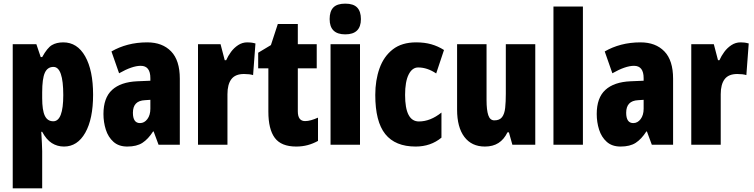

<svg xmlns="http://www.w3.org/2000/svg" viewBox="-20 -796 4146 1056"><path d="M328 -563Q405 -563 448.5 -486Q492 -409 492 -275Q492 -142 449 -66Q406 10 332 10Q295 10 265 -9Q235 -28 212 -71H207Q209 -34 210.5 -7.5Q212 19 212 35V240H50V-553H180L204 -482H212Q240 -533 265.5 -548Q291 -563 328 -563ZM274 -428Q241 -428 226.5 -395.5Q212 -363 212 -288V-256Q212 -190 226.5 -159.5Q241 -129 273 -129Q328 -129 328 -273Q328 -428 274 -428Z M790 -563Q873 -563 921 -513.5Q969 -464 969 -363V0H852L825 -73H822Q795 -31 763.5 -10.5Q732 10 680 10Q633 10 604 -16Q575 -42 562 -83Q549 -124 549 -169Q549 -258 596.5 -301.5Q644 -345 735 -349L807 -352V-366Q807 -434 754 -434Q707 -434 635 -393L593 -513Q634 -537 683.5 -550Q733 -563 790 -563ZM777 -245Q711 -242 711 -176Q711 -119 750 -119Q774 -119 790.5 -141Q807 -163 807 -198V-247Z M1340 -563Q1350 -563 1360 -562Q1370 -561 1385 -557L1372 -383Q1353 -389 1322 -389Q1274 -389 1252.5 -360.5Q1231 -332 1231 -278V0H1069V-553H1193L1216 -465H1224Q1234 -488 1250.5 -510.5Q1267 -533 1290 -548Q1313 -563 1340 -563Z M1658 -130Q1673 -130 1691 -135Q1709 -140 1729 -149V-21Q1702 -6 1672.5 2Q1643 10 1609 10Q1527 10 1491.5 -37.5Q1456 -85 1456 -182V-420H1400V-506L1470 -548L1508 -664H1618V-553H1722V-420H1618V-184Q1618 -130 1658 -130Z M1879 -776Q1924 -776 1944.5 -754.5Q1965 -733 1965 -691Q1965 -607 1879 -607Q1793 -607 1793 -691Q1793 -734 1813.5 -755Q1834 -776 1879 -776ZM1960 -553V0H1798V-553Z M2266 10Q2154 10 2099 -58.5Q2044 -127 2044 -274Q2044 -355 2067.5 -420.5Q2091 -486 2140.5 -524.5Q2190 -563 2269 -563Q2315 -563 2352 -552.5Q2389 -542 2422 -521L2379 -392Q2330 -425 2280 -425Q2247 -425 2227.5 -386Q2208 -347 2208 -274Q2208 -128 2284 -128Q2347 -128 2408 -177V-39Q2349 10 2266 10Z M2924 -553V0H2798L2779 -68H2771Q2752 -29 2721.5 -9.5Q2691 10 2647 10Q2574 10 2534 -43Q2494 -96 2494 -193V-553H2656V-246Q2656 -191 2665.5 -162.5Q2675 -134 2699 -134Q2728 -134 2741.5 -152Q2755 -170 2758.5 -203Q2762 -236 2762 -280V-553Z M3186 0H3024V-760H3186Z M3503 -563Q3586 -563 3634 -513.5Q3682 -464 3682 -363V0H3565L3538 -73H3535Q3508 -31 3476.5 -10.5Q3445 10 3393 10Q3346 10 3317 -16Q3288 -42 3275 -83Q3262 -124 3262 -169Q3262 -258 3309.5 -301.5Q3357 -345 3448 -349L3520 -352V-366Q3520 -434 3467 -434Q3420 -434 3348 -393L3306 -513Q3347 -537 3396.5 -550Q3446 -563 3503 -563ZM3490 -245Q3424 -242 3424 -176Q3424 -119 3463 -119Q3487 -119 3503.5 -141Q3520 -163 3520 -198V-247Z M4053 -563Q4063 -563 4073 -562Q4083 -561 4098 -557L4085 -383Q4066 -389 4035 -389Q3987 -389 3965.5 -360.5Q3944 -332 3944 -278V0H3782V-553H3906L3929 -465H3937Q3947 -488 3963.5 -510.5Q3980 -533 4003 -548Q4026 -563 4053 -563Z"/></svg>

Font: Noto Sans Tamil ExtraCondensed Black
Style: Regular
Weight: 900
Width: 2
Designer: Jelle Bosma - Monotype Design Team
Foundry: Monotype Imaging Inc.
Version: Version 2.004; ttfautohint (v1.8.4.7-5d5b)